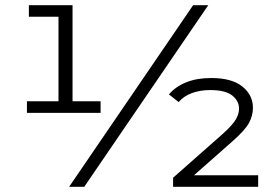

<svg xmlns="http://www.w3.org/2000/svg" viewBox="-20 -720 1069 740"><path d="M83.8 -285V-329.6H238.2L205.4 -295.7V-679.7L229.2 -655.4H91.3V-700H259.6V-295.7L226.8 -329.6H367.7V-285ZM246.4 0 724.4 -700H782.7L304.7 0ZM647.1 0V-35L836.9 -202.6Q875.8 -237.5 888.5 -259.1Q901.3 -280.6 901.3 -301.5Q901.3 -331.1 874.9 -352Q848.6 -372.9 790.1 -372.9Q751.6 -372.9 720.1 -361.4Q688.5 -349.9 668.5 -326.6L631.1 -356.2Q657.1 -386.6 698 -402.9Q738.8 -419.3 793.5 -419.3Q874 -419.3 914.4 -386.3Q954.8 -353.3 954.8 -304.8Q954.8 -274.3 939.7 -246.3Q924.5 -218.3 877 -176.3L705.8 -25.2L689.1 -44.6H975V0Z"/></svg>

Font: Montserrat Thin
Style: Regular
Weight: 100
Designer: Julieta Ulanovsky
Foundry: Julieta Ulanovsky
Version: Version 9.000